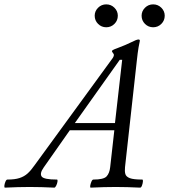

<svg xmlns="http://www.w3.org/2000/svg" viewBox="-86 -857 775 880"><path d="M-63 3Q-67 3 -66 -6Q-65 -15 -61 -24.5Q-57 -34 -52 -34Q-18 -34 3.5 -41Q25 -48 40.5 -62Q56 -76 72 -99L427 -586Q436 -597 436 -606Q436 -609 431 -615Q427 -620 427 -623Q427 -625 432 -628Q437 -631 451 -636Q491 -651 517 -664Q540 -676 549 -676Q555 -676 555 -670Q553 -663 549 -639.5Q545 -616 541 -578L487 -91Q485 -72 488.5 -59.5Q492 -47 509 -40.5Q526 -34 566 -34Q570 -34 569 -24.5Q568 -15 564.5 -6Q561 3 556 3Q496 0 444 0Q392 0 330 3Q326 3 327.5 -6Q329 -15 333 -24.5Q337 -34 342 -34Q389 -34 402.5 -48.5Q416 -63 419 -91L438 -260H234L114 -89Q95 -62 105 -48Q115 -34 175 -34Q179 -34 177.5 -24.5Q176 -15 171.5 -6Q167 3 163 3Q103 0 50 0Q-2 0 -63 3ZM463 -583 257 -293H441L474 -583ZM401 -732Q379 -732 363.5 -747.5Q348 -763 348 -785Q348 -806 363.5 -821.5Q379 -837 401 -837Q423 -837 438.5 -821.5Q454 -806 454 -785Q454 -763 438.5 -747.5Q423 -732 401 -732ZM616 -732Q594 -732 578.5 -747.5Q563 -763 563 -785Q563 -806 578.5 -821.5Q594 -837 616 -837Q638 -837 653.5 -821.5Q669 -806 669 -785Q669 -763 653.5 -747.5Q638 -732 616 -732Z"/></svg>

Font: Junicode SmExp
Style: Italic
Weight: 400
Width: 6
Italic angle: -11°
Designer: Peter S. Baker
Version: Version 2.205; ttfautohint (v1.8.4)